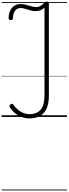

<svg xmlns="http://www.w3.org/2000/svg" viewBox="-20 -1440 845 2365"><path d="M344 18Q294 18 250 2.5Q206 -13 169 -43Q132 -73 101 -118Q95 -128 97 -137Q99 -146 108 -153Q119 -163 128 -161.5Q137 -160 145 -150Q186 -93 236.5 -63.5Q287 -34 347 -34Q406 -34 446.5 -59Q487 -84 507.5 -134.5Q528 -185 528 -262V-1346Q508 -1326 480 -1314.5Q452 -1303 419 -1303Q392 -1303 368 -1308.5Q344 -1314 321.5 -1321.5Q299 -1329 277.5 -1335Q256 -1341 233 -1341Q207 -1341 185.5 -1326.5Q164 -1312 152 -1284Q140 -1256 140 -1216Q140 -1207 134 -1200Q128 -1193 112 -1193Q99 -1193 92.5 -1199Q86 -1205 86 -1216Q86 -1268 104.5 -1307.5Q123 -1347 156 -1368.5Q189 -1390 232 -1390Q263 -1390 287.5 -1384.5Q312 -1379 334.5 -1371.5Q357 -1364 379.5 -1358.5Q402 -1353 427 -1353Q456 -1353 480.5 -1368.5Q505 -1384 521 -1401Q531 -1411 537.5 -1415.5Q544 -1420 556 -1420Q569 -1420 575.5 -1415.5Q582 -1411 582 -1401V-261Q582 -167 555 -105.5Q528 -44 475 -13Q422 18 344 18ZM0 895H805V905H0ZM0 -20H805V0H0ZM0 -505H805V-500H0ZM0 -1415H805V-1405H0Z"/></svg>

Font: Playwrite BE WAL Guides
Style: Regular
Weight: 400
Designer: Veronika Burian, José Scaglione
Foundry: TypeTogether
Version: Version 1.003